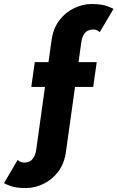

<svg xmlns="http://www.w3.org/2000/svg" viewBox="-148 -720 585 956"><path d="M-19.6 216.4Q-68.6 216.4 -97 205.5Q-125.5 194.7 -128 192L-60.4 76.5Q-58.5 78.1 -49.4 83.8Q-40.4 89.4 -24.4 89.4Q-13 89.4 -1.3 84Q10.4 78.6 19.6 64Q28.9 49.4 32.8 22.4L76 -287.2H7.8L25.1 -410.5H93.4L108.6 -519.2Q116.9 -579.2 147.8 -619.3Q178.7 -659.4 221.6 -679.7Q264.6 -700 308.2 -700Q357.2 -700 385.9 -689.2Q414.5 -678.5 417 -675.6L348.9 -560.1Q347.4 -561.7 338.4 -567.4Q329.4 -573.1 312.9 -573.1Q302 -573.1 290.2 -567.6Q278.5 -562.2 269.3 -547.8Q260.1 -533.4 256.2 -505.9L243.1 -410.5H333.6L316.1 -287.2H225.6L180.4 35.6Q172.1 95.6 141.1 135.8Q110.1 175.9 67.2 196.1Q24.3 216.4 -19.6 216.4Z"/></svg>

Font: League Spartan Extralight
Style: Regular
Weight: 200
Foundry: The League of Moveable Type
Version: Version 2.300; ttfautohint (v1.8.3)